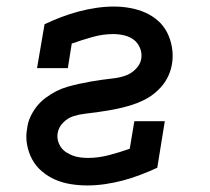

<svg xmlns="http://www.w3.org/2000/svg" viewBox="-20 -558 640 586"><path d="M246 8Q221 8 196 4Q171 0 149 -9.5Q127 -19 108.5 -34.5Q90 -50 78.5 -71Q67 -92 62.5 -117Q58 -142 63 -167Q65 -185 73 -202Q81 -219 92.5 -233.5Q104 -248 119.5 -259.5Q135 -271 151.5 -279.5Q168 -288 185.5 -293Q203 -298 221 -302Q239 -306 256.5 -309Q274 -312 291.5 -314.5Q309 -317 327 -319Q345 -321 362.5 -327Q380 -333 394 -347Q408 -361 411 -378Q414 -395 407.5 -411Q401 -427 388.5 -436.5Q376 -446 359.5 -450Q343 -454 326 -454Q294 -454 262 -445Q230 -436 199 -425L187 -350H93L116 -484Q141 -496 167.5 -506Q194 -516 220.5 -523Q247 -530 274 -534Q301 -538 328 -538Q353 -538 377.5 -533.5Q402 -529 423.5 -519.5Q445 -510 462.5 -494.5Q480 -479 490.5 -458Q501 -437 505 -412.5Q509 -388 505 -363Q502 -345 494.5 -328Q487 -311 475 -296.5Q463 -282 448 -270.5Q433 -259 416 -251Q399 -243 381.5 -237.5Q364 -232 346.5 -228Q329 -224 311.5 -221Q294 -218 276 -215.5Q258 -213 240 -211Q222 -209 204.5 -203.5Q187 -198 173 -184Q159 -170 156 -152Q154 -140 157 -128.5Q160 -117 166.5 -108Q173 -99 182.5 -93Q192 -87 202.5 -83Q213 -79 225 -77.5Q237 -76 249 -76Q280 -76 312.5 -84.5Q345 -93 376 -104L390 -188H483L460 -46Q434 -34 407.5 -24Q381 -14 354.5 -7Q328 0 300.5 4Q273 8 246 8Z"/></svg>

Font: Iosevka Slab Medium Extended
Style: Italic
Weight: 500
Width: 7
Italic angle: -9°
Monospace: yes
Designer: Belleve Invis
Foundry: Belleve Invis
Version: Version 11.1.0; ttfautohint (v1.8.3)